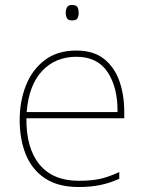

<svg xmlns="http://www.w3.org/2000/svg" viewBox="-20 -741 580 771"><path d="M287 -538Q355 -538 397 -505Q439 -472 459 -416.5Q479 -361 479 -291V-266H86Q85 -145 139 -80Q193 -15 296 -15Q344 -15 378.5 -22Q413 -29 459 -50V-23Q421 -6 382.5 2Q344 10 296 10Q213 10 160.5 -25Q108 -60 83.5 -121Q59 -182 59 -259Q59 -334 84 -397.5Q109 -461 159.5 -499.5Q210 -538 287 -538ZM287 -513Q203 -513 149.5 -456.5Q96 -400 87 -291H452Q453 -390 412 -451.5Q371 -513 287 -513ZM269 -721Q287 -721 291.5 -711.5Q296 -702 296 -690Q296 -677 291.5 -668Q287 -659 269 -659Q254 -659 249 -668Q244 -677 244 -690Q244 -702 249 -711.5Q254 -721 269 -721Z"/></svg>

Font: Noto Sans Khmer UI Thin
Style: Regular
Weight: 100
Designer: Danh Hong and the Monotype Design Team
Foundry: Monotype Imaging Inc.
Version: Version 2.002; ttfautohint (v1.8.4.7-5d5b)